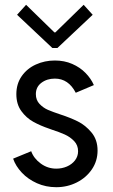

<svg xmlns="http://www.w3.org/2000/svg" viewBox="-20 -780 474 808"><path d="M35.2 -112.3 111.3 -143.6Q122.1 -113.3 151.4 -91.8Q180.7 -70.3 216.8 -70.3Q240.7 -70.3 261.7 -79.3Q282.7 -88.4 295.7 -105.2Q308.6 -122.1 308.6 -143.6Q308.6 -168.9 292 -186.3Q275.4 -203.6 252.7 -213.9Q230 -224.1 198.2 -234.4Q196.3 -235.4 187.5 -238.3Q149.9 -251 120.4 -267.3Q90.8 -283.7 69.8 -312.5Q48.8 -341.3 48.8 -383.8Q48.8 -427.2 71.3 -459.5Q93.8 -491.7 130.9 -508.5Q168 -525.4 210.9 -525.4Q251 -525.4 283.9 -511Q316.9 -496.6 339.8 -473.1Q362.8 -449.7 375 -421.9L298.8 -389.6Q268.1 -449.2 210.9 -449.2Q177.7 -449.2 154.3 -431.6Q130.9 -414.1 130.9 -383.8Q130.9 -358.9 146.5 -342.5Q162.1 -326.2 181.9 -317.6Q201.7 -309.1 235.4 -297.9Q275.9 -284.7 307.9 -268.8Q339.8 -252.9 365.2 -222.4Q390.6 -191.9 390.6 -146.5Q390.6 -102.5 366.7 -67.4Q342.8 -32.2 303 -12.2Q263.2 7.8 216.8 7.8Q172.9 7.8 135.3 -9Q97.7 -25.9 71.8 -53.5Q45.9 -81.1 35.2 -112.3ZM209 -643.6H212.9L332 -759.8L370.1 -717.8L221.7 -578.1H200.2L51.8 -717.8L89.8 -759.8Z"/></svg>

Font: Reddit Sans Strawberry
Style: Regular
Weight: 400
Designer: Stephen Hutchings
Foundry: Reddit
Version: Version 1.013